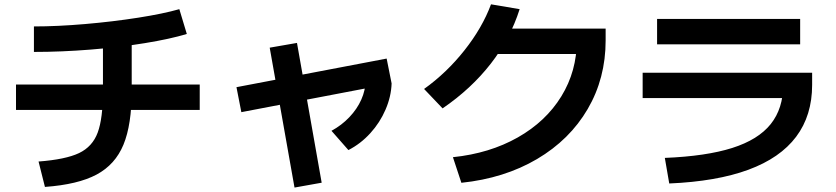

<svg xmlns="http://www.w3.org/2000/svg" viewBox="-20 -800 3790 870"><path d="M446.5 -388.8V-654.2H576.8V-388.8Q576.8 -235.1 539.5 -144.6Q502.2 -54.2 417.7 -9Q333.2 36.2 183.6 47L154.7 -68.1Q277 -77.3 338.1 -106.3Q399.1 -135.3 422.8 -199.6Q446.5 -263.8 446.5 -388.8ZM52.5 -417H885V-302H52.5ZM792.6 -758.5 826.5 -646.1Q751.4 -623.3 636.8 -604.6Q522.1 -585.8 390.6 -575.3Q259 -564.7 133.7 -564.7V-680.2Q239.3 -680.2 365.2 -691Q491.1 -701.8 605.8 -719.8Q720.5 -737.8 792.6 -758.5Z M1051.5 -405 1732 -534.6 1754.5 -421.9 1073.6 -291.8ZM1202.1 -584 1325.7 -605.5 1437.6 27.9 1314.5 49.9ZM1636.2 -434.4 1754.5 -421.9Q1752.4 -362.2 1727 -303.4Q1701.7 -244.5 1658 -196.5Q1614.3 -148.4 1558.7 -120L1482 -207.3Q1528 -232.2 1563.1 -269.1Q1598.2 -306 1617.2 -348.8Q1636.2 -391.6 1636.2 -434.4Z M2593.7 -616.6 2647.6 -555.4H2193.7V-670.5H2724.3V-616.6Q2724.3 -445.3 2643 -306Q2561.6 -166.7 2413.4 -79.3Q2265.2 8 2070.6 28.3L2032.3 -87.7Q2198.6 -105 2326.1 -177.2Q2453.5 -249.4 2523.6 -363.5Q2593.7 -477.7 2593.7 -616.6ZM2204.9 -780.4 2334.6 -758.5Q2292.6 -625.7 2204.1 -511.8Q2115.6 -397.9 1985.5 -308.9L1901.6 -396.9Q2003.7 -469.8 2084.6 -572.1Q2165.5 -674.3 2204.9 -780.4Z M3528.8 -415.6 3589.4 -355.5H2892V-470.5H3660V-415.6Q3660 -276.7 3587.5 -180.3Q3515 -83.9 3371 -30.8Q3226.9 22.3 3012.5 31.4L2992.5 -84.5Q3179.7 -92.1 3297.7 -129.5Q3415.8 -167 3472.3 -237.7Q3528.8 -308.5 3528.8 -415.6ZM2957.4 -714.2H3605.7V-599.1H2957.4Z"/></svg>

Font: WEMIX Pretendard Variable
Style: Regular
Weight: 400
Designer: Base glyphs from Inter by Rasmus Andersson; Hangeul glyphs from Noto Sans CJK(Source Han Sans) by Jang Soo-young and Kan
Foundry: Kil Hyung-jin
Version: Version 1.000;Glyphs 3.2 (3208)